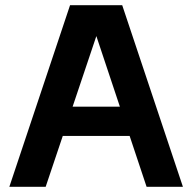

<svg xmlns="http://www.w3.org/2000/svg" viewBox="-20 -720 741 740"><path d="M250 -700H451L685 0H545L319 -678H384L156 0H16ZM164 -309H537V-196H164Z"/></svg>

Font: Uncut Sans Variable
Style: Regular
Weight: 400
Designer: Kasper Nordkvist
Foundry: UNCUT.wtf
Version: Version 1.303;Glyphs 3.1.2 (3151)